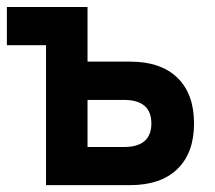

<svg xmlns="http://www.w3.org/2000/svg" viewBox="-20 -538 626 558"><path d="M113.8 0V-406.7H0V-517.6H234.4V-358.9H358.4Q447.3 -358.9 495.6 -312Q543.9 -265.1 543.9 -179.2Q543.9 -93.8 495.6 -46.9Q447.3 0 358.4 0ZM234.4 -110.8H340.3Q419.9 -110.8 419.9 -179.2Q419.9 -247.6 340.3 -247.6H234.4Z"/></svg>

Font: Cascadia Mono PL SemiBold
Style: Regular
Weight: 600
Monospace: yes
Designer: Aaron Bell
Foundry: Saja Typeworks
Version: Version 2404.023; ttfautohint (v1.8.4)